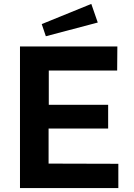

<svg xmlns="http://www.w3.org/2000/svg" viewBox="-20 -960 684 980"><path d="M446 -940 193 -837 214 -775 479 -845ZM82 0H584V-124L228 -125V-304H532V-425H229V-600H578L579 -723H82Z"/></svg>

Font: United Sans
Style: Bold
Weight: 700
Designer: Pablo Impallari, Rodrigo Fuenzalida (Modified by Dan O. Williams)
Version: Version 1.000;PS 001.000;hotconv 1.0.88;makeotf.lib2.5.64775